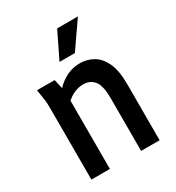

<svg xmlns="http://www.w3.org/2000/svg" viewBox="-176 -844 875 953"><g transform="rotate(-30 261.5 -367.5)"><path d="M56 -519H157L169 -466Q195 -494 230 -511.5Q265 -529 307 -529Q346 -529 380.5 -510Q415 -491 437 -446Q459 -401 459 -323V0H353V-302Q353 -375 330 -402.5Q307 -430 270 -430Q218 -430 174 -391V0H68V-395Q68 -416 67.5 -433.5Q67 -451 63 -473ZM223 -585 296 -735H415L311 -585Z"/></g></svg>

Font: Radio Canada Condensed Medium
Style: Regular
Weight: 500
Width: 3
Designer: Charles Daoud, Etienne Aubert Bonn, Alexandre Saumier Demers, Jacques Le Bailly
Foundry: Radio-Canada
Version: Version 2.104; ttfautohint (v1.8.4.7-5d5b);gftools[0.9.28.de